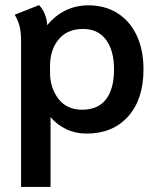

<svg xmlns="http://www.w3.org/2000/svg" viewBox="-20 -517 623 756"><path d="M63 -353Q63 -391 57 -414Q51 -437 38 -459L134 -497Q163 -465 166 -418Q231 -496 329 -496Q393 -496 442 -465.5Q491 -435 518 -378Q545 -321 545 -244Q545 -126 484.5 -58.5Q424 9 321 9Q277 9 240.5 -8.5Q204 -26 179 -56V219H63ZM429 -244Q429 -318 397.5 -360.5Q366 -403 307 -403Q245 -403 211 -362Q177 -321 177 -257V-231Q177 -171 210 -128Q243 -85 303 -85Q366 -85 397.5 -126Q429 -167 429 -244Z"/></svg>

Font: Niramit SemiBold
Style: Regular
Weight: 600
Designer: Katatrad Aksorn Co.,Ltd.
Foundry: Cadson Demak Co.,Ltd.
Version: Version 1.001; ttfautohint (v1.6)